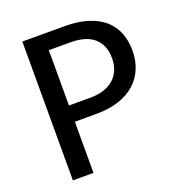

<svg xmlns="http://www.w3.org/2000/svg" viewBox="-130 -825 865 933"><g transform="rotate(-20 302.5 -359.0)"><path d="M306 -348.5Q346.5 -348.5 377.2 -359Q408 -369.5 428.8 -388.8Q449.5 -408 460 -434.8Q470.5 -461.5 470.5 -494Q470.5 -559.5 429.8 -597Q389 -634.5 306 -634.5H195V-348.5ZM306 -718Q375 -718 426 -702Q477 -686 510.5 -656.8Q544 -627.5 560.2 -586Q576.5 -544.5 576.5 -494Q576.5 -443.5 559 -401.2Q541.5 -359 507.5 -328.5Q473.5 -298 422.8 -281.2Q372 -264.5 306 -264.5H195V0H88.5V-718Z"/></g></svg>

Font: Lato 2
Style: Regular
Weight: 500
Designer: Lukasz Dziedzic with Adam Twardoch and Botio Nikoltchev
Foundry: tyPoland Lukasz Dziedzic
Version: Version 2.015; 2015-08-06; http://www.latofonts.com/